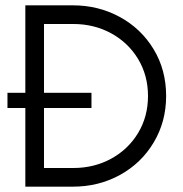

<svg xmlns="http://www.w3.org/2000/svg" viewBox="-20 -700 688 720"><path d="M75 -295H8V-352H75V-680H253Q349 -680 429 -636.5Q509 -593 556 -515.5Q603 -438 603 -340Q603 -244 556.5 -166Q510 -88 430 -44Q350 0 253 0H75ZM535 -340Q535 -417 498 -478.5Q461 -540 397 -575Q333 -610 255 -610H145V-352H323V-295H145V-70H255Q333 -70 397 -105Q461 -140 498 -201.5Q535 -263 535 -340Z"/></svg>

Font: Teachers[wght]
Style: Regular
Weight: 400
Designer: Alfredo Marco Pradil & Chank Diesel
Version: Version 1.000;Glyphs 3.1.2 (3151)